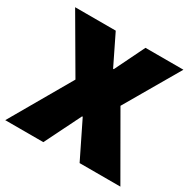

<svg xmlns="http://www.w3.org/2000/svg" viewBox="-153 -841 995 995"><g transform="rotate(30 344.5 -344.0)"><path d="M0 0 210 -364 21 -688H264L351 -510H355L442 -688H669L480 -363L689 0H445L339 -216H335L228 0Z"/></g></svg>

Font: Archivo SemiCondensed Black
Style: Regular
Weight: 900
Width: 4
Designer: Hector Gatti
Foundry: Omnibus-Type
Version: Version 2.001